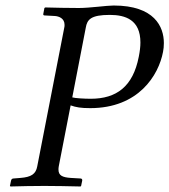

<svg xmlns="http://www.w3.org/2000/svg" viewBox="-20 -674 614 696"><path d="M115 -71C110 -43 93 -32 54 -29L29 -27C24 -27 21 -24 20 -19L16 0L18 2C53 1 101 0 141 0C179 0 227 1 272 2L274 0L278 -19C279 -24 276 -27 272 -27L237 -29C206 -31 192 -38 192 -59C192 -62 192 -66 193 -71L236 -292C256 -285 273 -282 307 -282C482 -282 555 -401 571 -486C573 -496 574 -506 574 -518C574 -577 540 -654 392 -654C367 -654 305 -645 266 -645C228 -645 179 -646 144 -647L141 -645L137 -624C136 -620 138 -618 142 -618L179 -616C193 -615 214 -608 214 -584C214 -581 214 -577 213 -574ZM291 -574C296 -603 309 -620 378 -620C435 -620 489 -602 489 -520C489 -505 487 -488 483 -468C462 -360 402 -316 309 -316C285 -316 252 -318 242 -321Z"/></svg>

Font: Libertinus Serif
Style: Italic
Weight: 400
Italic angle: -12°
Designer: Philipp H. Poll, Khaled Hosny
Foundry: Caleb Maclennan
Version: Version 7.050;RELEASE